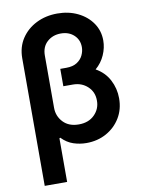

<svg xmlns="http://www.w3.org/2000/svg" viewBox="-100 -806 808 1079"><g transform="rotate(-10 303.5 -266.0)"><path d="M303.3 -737.2Q367.9 -737.2 419.7 -712Q471.6 -686.8 501.8 -642.9Q532 -599.1 532 -543.3Q532 -501.8 514 -460.9Q496.1 -420.1 461.3 -390.3Q512.1 -361.9 537.6 -312.9Q563.2 -263.8 563.2 -208.1Q563.2 -145.2 533.6 -96.4Q503.9 -47.6 453.3 -19.7Q402.7 8.2 339.5 8.2Q301.8 8.2 265.6 -3.7Q229.4 -15.6 198.9 -46.9L193.9 -44.7V204.5H66.1V-523.1Q66.1 -587.4 97.8 -635.5Q129.6 -683.6 183.4 -710.4Q237.2 -737.2 303.3 -737.2ZM266.3 -420.5V-427.9H301.1Q338.4 -427.9 361.9 -443Q385.3 -458.1 396.1 -481Q407 -503.9 407 -527.3Q407 -569.2 378 -596.2Q349.1 -623.2 303.3 -623.2Q257.1 -623.2 225.5 -594.8Q193.9 -566.4 193.9 -516.7V-218Q193.9 -170.8 226.2 -136.5Q258.5 -102.3 315.3 -102.3Q371.8 -102.3 405.2 -136Q438.6 -169.7 438.2 -216.6Q438.6 -265.3 404.8 -297.1Q371.1 -328.8 320.7 -328.8H266.3Z"/></g></svg>

Font: Inter UI Semi Bold
Style: Regular
Weight: 600
Designer: Rasmus Andersson
Foundry: rsms
Version: 3.2;8d6f07862